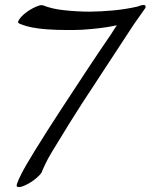

<svg xmlns="http://www.w3.org/2000/svg" viewBox="-20 -759 644 774"><path d="M564 -724C566 -726 567 -728 567 -731C567 -733 567 -734 566 -736C565 -738 562 -739 559 -739C554 -739 547 -737 544 -736C540 -734 536 -733 532 -732C471 -718 406 -713 343 -712C308 -712 272 -714 237 -718C208 -721 179 -727 152 -738H144C137 -737 130 -734 123 -731C108 -724 94 -716 82 -706C72 -698 62 -689 56 -678C54 -675 53 -672 53 -670C53 -667 54 -666 58 -664C92 -649 130 -644 166 -641C194 -639 222 -638 250 -638C270 -638 290 -638 310 -639C357 -642 405 -647 451 -657C444 -646 436 -635 429 -623C398 -578 368 -533 338 -488L225 -316C189 -261 154 -206 120 -151C98 -114 74 -77 56 -37C53 -29 49 -21 47 -12C47 -6 51 -5 55 -5H60C72 -7 84 -13 95 -19C109 -27 122 -36 133 -47C142 -55 149 -63 151 -72L154 -79C160 -93 167 -106 174 -120C186 -141 198 -162 211 -182C244 -237 278 -291 312 -344L519 -660Z"/></svg>

Font: Petaluma Script
Style: Regular
Weight: 400
Designer: Daniel Spreadbury
Foundry: Steinberg Media Technologies GmbH
Version: Version 1.10